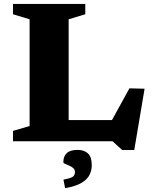

<svg xmlns="http://www.w3.org/2000/svg" viewBox="-20 -718 774 976"><path d="M662.5 44.5H601L552 0H231L234 -107.5H581.5L520.5 -55.5L638 -269L715 -267ZM329 -620V0H46V-52.5L130.5 -77.5V-620L46 -645.5V-698H413.5V-645.5ZM302.5 195Q338.5 188.5 349.8 180.5Q361 172.5 361 156.5Q361 144 352 136.2Q343 128.5 331.5 123.8Q320 119 311 115Q302 111 302 106.5Q302 76 319.8 60Q337.5 44 374.5 44Q408 44 427.2 62Q446.5 80 446.5 122Q446.5 147.5 435.2 170.8Q424 194 394.5 211.5Q365 229 311 238.5Z"/></svg>

Font: Newsreader 9pt
Style: Bold
Weight: 700
Designer: Hugues Gentile
Foundry: Production Type
Version: Version 1.003